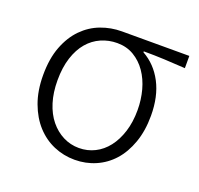

<svg xmlns="http://www.w3.org/2000/svg" viewBox="-101 -643 793 766"><g transform="rotate(20 295.5 -260.0)"><path d="M289 13Q242 13 200 -5Q158 -23 126 -58Q94 -93 75 -144.5Q56 -196 56 -262Q56 -332 75.5 -383Q95 -434 128 -467.5Q161 -501 203.5 -517Q246 -533 292 -533H578V-481Q531 -484 489 -486Q447 -488 401 -488V-484Q455 -454 485.5 -396Q516 -338 516 -256Q516 -192 498 -141.5Q480 -91 449.5 -57Q419 -23 377.5 -5Q336 13 289 13ZM289 -37Q325 -37 356 -52.5Q387 -68 409.5 -97Q432 -126 445 -167Q458 -208 458 -259Q458 -303 447 -343.5Q436 -384 414.5 -415Q393 -446 362 -464.5Q331 -483 291 -483Q255 -483 223 -469Q191 -455 167.5 -427.5Q144 -400 130.5 -358.5Q117 -317 117 -262Q117 -210 130 -168.5Q143 -127 166.5 -98Q190 -69 221.5 -53Q253 -37 289 -37Z"/></g></svg>

Font: Kinto Sans Light
Style: Regular
Weight: 300
Designer: Authors: Ryoko NISHIZUKA  (kana & ideographs); Paul D. Hunt (Latin, Greek & Cyrillic); Wenlong ZHANG  (bopomofo); Sandol
Foundry: Adobe Systems Incorporated, ookami Inc.
Version: Version 0.001